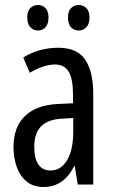

<svg xmlns="http://www.w3.org/2000/svg" viewBox="-20 -738 456 768"><path d="M213 -547Q289 -547 321 -499Q353 -451 353 -362V0H291L279 -74H277Q235 10 154 10Q113 10 86 -12.5Q59 -35 46.5 -71.5Q34 -108 34 -150Q34 -230 80 -274Q126 -318 211 -322L272 -325V-360Q272 -422 255 -451Q238 -480 200 -480Q156 -480 99 -447L73 -508Q136 -547 213 -547ZM225 -263Q117 -257 117 -152Q117 -103 134 -79.5Q151 -56 182 -56Q224 -56 248.5 -97.5Q273 -139 273 -212V-266ZM89 -668Q89 -694 101.5 -706Q114 -718 132 -718Q150 -718 162 -705.5Q174 -693 174 -668Q174 -642 162 -629Q150 -616 132 -616Q114 -616 101.5 -629Q89 -642 89 -668ZM252 -668Q252 -694 264.5 -706Q277 -718 295 -718Q313 -718 325.5 -705.5Q338 -693 338 -668Q338 -642 325.5 -629Q313 -616 295 -616Q276 -616 264 -629Q252 -642 252 -668Z"/></svg>

Font: Noto Sans Malayalam ExtraCondensed
Style: Regular
Weight: 400
Width: 2
Designer: Jelle Bosma - Monotype Design Team
Foundry: Monotype Imaging Inc.
Version: Version 2.104; ttfautohint (v1.8.4.7-5d5b)